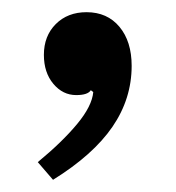

<svg xmlns="http://www.w3.org/2000/svg" viewBox="-20 -143 289 315"><path d="M122 -123Q156 -123 176 -99Q196 -75 196 -35Q196 19 164.5 65Q133 111 67 152L42 123Q82 90 106.5 60.5Q131 31 133 8L129 5Q124 13 105 13Q83 13 67.5 -5.5Q52 -24 52 -53Q52 -84 71.5 -103.5Q91 -123 122 -123Z"/></svg>

Font: Domine Medium
Style: Regular
Weight: 500
Designer: Pablo Impallari, Rodrigo Fuenzalida, Brenda Gallo
Foundry: Pablo Impallari, Rodrigo Fuenzalida, Brenda Gallo
Version: Version 2.000